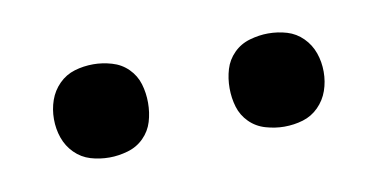

<svg xmlns="http://www.w3.org/2000/svg" viewBox="-29 -775 415 211"><g transform="rotate(-10 178.0 -670.0)"><path d="M276 -618Q266 -618 255.5 -621Q245 -624 237.5 -631.5Q230 -639 227 -649Q224 -659 224 -670Q224 -681 227 -691Q230 -701 237.5 -708.5Q245 -716 255.5 -719Q266 -722 276 -722Q287 -722 297 -719Q307 -716 314.5 -708.5Q322 -701 325.5 -691Q329 -681 329 -670Q329 -659 325.5 -649Q322 -639 314.5 -631.5Q307 -624 297 -621Q287 -618 276 -618ZM81 -618Q70 -618 60 -621Q50 -624 42.5 -631.5Q35 -639 31.5 -649Q28 -659 28 -670Q28 -681 31.5 -691Q35 -701 42.5 -708.5Q50 -716 60 -719Q70 -722 81 -722Q91 -722 101.5 -719Q112 -716 119.5 -708.5Q127 -701 130 -691Q133 -681 133 -670Q133 -659 130 -649Q127 -639 119.5 -631.5Q112 -624 101.5 -621Q91 -618 81 -618Z"/></g></svg>

Font: Iosevka QP Light
Style: Regular
Weight: 300
Designer: Belleve Invis
Foundry: Belleve Invis
Version: Version 20.0.0; ttfautohint (v1.8.4)